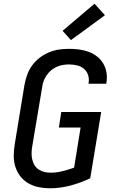

<svg xmlns="http://www.w3.org/2000/svg" viewBox="-20 -1006 640 1034"><path d="M249 8Q218 8 188.5 2Q159 -4 133.5 -18.5Q108 -33 90 -56Q72 -79 63 -107Q54 -135 54 -165.5Q54 -196 59 -227L112 -550Q117 -577 126.5 -603.5Q136 -630 153 -653.5Q170 -677 193.5 -695Q217 -713 243.5 -724Q270 -735 297 -739Q324 -743 351 -743Q379 -743 406 -739.5Q433 -736 457.5 -727Q482 -718 502.5 -702Q523 -686 536 -664Q549 -642 553.5 -615Q558 -588 553 -560Q553 -559 552.5 -558Q552 -557 552 -555H457Q457 -556 457 -556.5Q457 -557 457 -558Q461 -581 454.5 -601.5Q448 -622 432 -635.5Q416 -649 395 -654Q374 -659 351 -659Q335 -659 318 -656Q301 -653 285 -646Q269 -639 255 -627Q241 -615 231 -600.5Q221 -586 215 -569.5Q209 -553 207 -536L153 -214Q150 -196 150 -179Q150 -162 154 -145.5Q158 -129 166.5 -115.5Q175 -102 188.5 -93Q202 -84 218.5 -80Q235 -76 252 -76Q284 -76 316 -84Q348 -92 379 -103L414 -319H297L310 -403H525L466 -46Q414 -21 358.5 -6.5Q303 8 249 8ZM362 -790 317 -840 489 -986 545 -924Z"/></svg>

Font: Iosevka SS04 Md Ex Obl
Style: Regular
Weight: 500
Width: 7
Italic angle: -9°
Monospace: yes
Designer: Belleve Invis
Foundry: Belleve Invis
Version: Version 19.0.0; ttfautohint (v1.8.4)